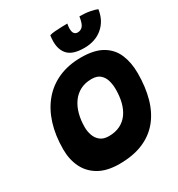

<svg xmlns="http://www.w3.org/2000/svg" viewBox="-209 -1020 1095 1180"><g transform="rotate(-30 338.5 -429.5)"><path d="M293 25.5Q205.5 25.5 148.8 -7.2Q92 -40 64.5 -96.5Q37 -153 37 -225Q37 -324 62.2 -404Q87.5 -484 135.8 -541.2Q184 -598.5 254 -629.2Q324 -660 413.5 -660Q507.5 -660 563.2 -627Q619 -594 643.5 -535.8Q668 -477.5 668 -402Q668 -304 645.8 -225Q623.5 -146 577.5 -90Q531.5 -34 460.5 -4.2Q389.5 25.5 293 25.5ZM321 -155Q367.5 -155 401.5 -171.8Q435.5 -188.5 457.8 -219.2Q480 -250 490.8 -292Q501.5 -334 501.5 -384.5Q501.5 -416.5 493.2 -445.8Q485 -475 463.8 -494Q442.5 -513 403 -513Q357.5 -513 323 -495Q288.5 -477 265.5 -444.8Q242.5 -412.5 231 -369.8Q219.5 -327 219.5 -277.5Q219.5 -247.5 229.2 -219.2Q239 -191 261.5 -173Q284 -155 321 -155ZM655 -863.5Q644.5 -788.5 592.8 -744.2Q541 -700 462.5 -700Q383.5 -700 349.5 -733.8Q315.5 -767.5 315.5 -829.5Q315.5 -839 316.5 -850.5Q317.5 -862 319 -872.5Q333.5 -877.5 357 -879.2Q380.5 -881 404.8 -881.8Q429 -882.5 445.5 -882.5Q444 -874 442.8 -865.8Q441.5 -857.5 441.5 -850.5Q441.5 -824.5 450.2 -813.8Q459 -803 474.5 -803Q495 -803 509.8 -818.5Q524.5 -834 532 -883.5Q573.5 -883.5 606 -877.2Q638.5 -871 655 -863.5Z"/></g></svg>

Font: Grandstander Thin ExtraBold
Style: Italic
Weight: 800
Italic angle: -15°
Version: Version 1.200